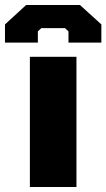

<svg xmlns="http://www.w3.org/2000/svg" viewBox="-55 -751 427 771"><path d="M-35 -580V-653L50 -731H266L352 -653V-580H220V-625L206 -638H111L97 -625V-580ZM65 0V-523H252V0Z"/></svg>

Font: Tomorrow
Style: Bold
Weight: 700
Designer: Tony de Marco, Monica Rizzolli
Foundry: Just in Type
Version: Version 2.002